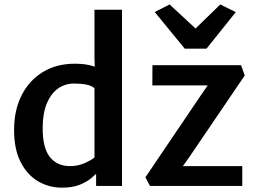

<svg xmlns="http://www.w3.org/2000/svg" viewBox="-20 -858 1180 886"><path d="M423.5 0V-72.5L416 -77V-465.5L420 -468.5L416 -589V-813H543V0ZM265.5 8Q206.5 8 156.5 -21Q106.5 -50 75.8 -109Q45 -168 45 -258.5Q45 -350 80 -418.8Q115 -487.5 178 -525.8Q241 -564 325.5 -564Q377 -564 411.5 -552.2Q446 -540.5 455.5 -532L416 -451Q402 -463 377.8 -467.8Q353.5 -472.5 321 -472.5Q281 -472.5 248.5 -450Q216 -427.5 196.8 -382.5Q177.5 -337.5 177 -271Q176 -177 209.5 -134.2Q243 -91.5 303 -91.5Q339.5 -91.5 369.5 -104.8Q399.5 -118 416 -131L435 -67.5Q423 -55 402.5 -37.2Q382 -19.5 348.8 -5.8Q315.5 8 265.5 8ZM672 0 651 -40 909.5 -422 938.5 -464H683L683.5 -557H1092.5L1109.5 -510L853.5 -133L824 -91.5H1098V0ZM694 -802.5 762.5 -837.5 882.5 -726.5 996.5 -837.5 1068 -802 933 -633.5H832.5Z"/></svg>

Font: Merriweather Sans Medium
Style: Regular
Weight: 500
Designer: Eben Sorkin
Foundry: Eben Sorkin
Version: Version 2.001